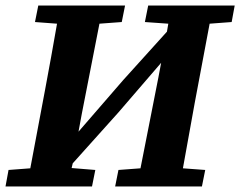

<svg xmlns="http://www.w3.org/2000/svg" viewBox="-32 -677 872 697"><path d="M494 -597 506 -657H820L809 -597L729 -591L675 -304Q664 -245 653.5 -185Q643 -125 632 -66L713 -60L701 0H386L398 -60L478 -66L543 -396L553 -449L398 -269L232 -84L228 -67L314 -60L302 0H-12L-1 -60L78 -66L132 -353Q143 -413 154 -472.5Q165 -532 175 -591L95 -597L107 -657H422L410 -597L329 -591L265 -264L253 -199L415 -386L574 -562L579 -591Z"/></svg>

Font: Source Serif 4 SmText
Style: Bold Italic
Weight: 700
Italic angle: -12°
Designer: Frank Grießhammer
Foundry: Adobe
Version: Version 4.005;hotconv 1.1.0;makeotfexe 2.6.0